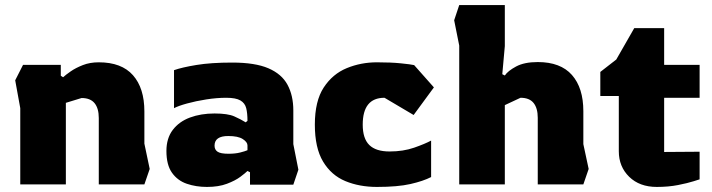

<svg xmlns="http://www.w3.org/2000/svg" viewBox="-20 -728 2812 758"><path d="M60 0V-301L40 -411L71 -472H220V-429L229 -423Q240 -433 259.5 -446.5Q279 -460 307 -471Q335 -482 370 -482Q460 -482 505 -431Q550 -380 550 -288V-161L571 -61L550 0H370V-262Q370 -300 353.5 -320.5Q337 -341 302 -341L240 -322V0Z M797 10Q754 10 717.5 -2.5Q681 -15 659 -46Q637 -77 637 -132Q637 -182 662 -215Q687 -248 730 -264Q773 -280 827 -280Q879 -280 905 -268.5Q931 -257 950 -245L957 -251Q957 -281 952 -301Q947 -321 929 -331.5Q911 -342 873 -342Q836 -342 794.5 -335.5Q753 -329 718.5 -319.5Q684 -310 667 -301V-451Q698 -462 755.5 -471.5Q813 -481 897 -481Q987 -481 1039.5 -458.5Q1092 -436 1115 -393.5Q1138 -351 1138 -292V-159L1158 -58L1138 1H967V-48L957 -53Q949 -45 929 -30Q909 -15 876 -2.5Q843 10 797 10ZM882 -121Q909 -121 928.5 -126Q948 -131 957 -135V-154Q957 -167 938.5 -179Q920 -191 881 -191Q827 -191 827 -153Q827 -137 839 -129Q851 -121 882 -121Z M1468 10Q1399 10 1343.5 -13Q1288 -36 1255.5 -90Q1223 -144 1223 -236Q1223 -329 1258 -382.5Q1293 -436 1349 -459Q1405 -482 1468 -482Q1523 -482 1562.5 -478Q1602 -474 1615 -471L1693 -383L1613 -274L1498 -342Q1412 -342 1412 -236Q1412 -181 1438 -155.5Q1464 -130 1518 -130Q1572 -130 1615 -145Q1658 -160 1682 -173V-29Q1651 -13 1600.5 -1.5Q1550 10 1468 10Z M1793 0V-548L1773 -648L1793 -708H1973V-546L1963 -435L1973 -430Q1985 -448 2017.5 -465.5Q2050 -483 2103 -483Q2193 -483 2238 -432Q2283 -381 2283 -289V-159L2304 -61L2283 0H2103V-263Q2103 -301 2086.5 -321.5Q2070 -342 2035 -342L1973 -313V0Z M2573 10Q2505 10 2464 -30Q2423 -70 2423 -131V-349H2350V-444L2413 -493L2484 -617H2602V-472H2742V-342H2602V-128L2742 -129V-20Q2742 -20 2718.5 -12.5Q2695 -5 2657 2.5Q2619 10 2573 10Z"/></svg>

Font: Rowdies
Style: Regular
Weight: 400
Designer: Jaikishan Patel
Version: Version 1.000; ttfautohint (v1.8.3)